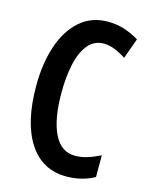

<svg xmlns="http://www.w3.org/2000/svg" viewBox="-112 -848 689 880"><g transform="rotate(15 233.0 -408.5)"><path d="M299 -674Q252 -674 223 -638Q194 -602 181 -541.5Q168 -481 168 -407Q168 -281 202 -212Q236 -143 302 -143Q331 -143 360 -152Q389 -161 421 -177V-74Q362 -41 288 -41Q174 -41 111 -137Q48 -233 48 -408Q48 -512 75.5 -595.5Q103 -679 157.5 -727.5Q212 -776 291 -776Q331 -776 367.5 -764.5Q404 -753 439 -732L404 -635Q378 -652 351 -663Q324 -674 299 -674Z"/></g></svg>

Font: Noto Sans Tamil UI ExtraCondensed SemiBold
Style: Regular
Weight: 600
Width: 2
Designer: Jelle Bosma - Monotype Design Team
Foundry: Monotype Imaging Inc.
Version: Version 2.004; ttfautohint (v1.8.4.7-5d5b)